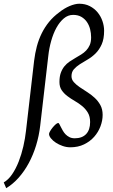

<svg xmlns="http://www.w3.org/2000/svg" viewBox="-93 -761 601 1018"><path d="M459 -598.1Q459 -554.7 446.3 -526.1Q433.6 -497.6 414.3 -478.3Q395 -459 372.6 -446Q350.1 -433.1 330.8 -420.7Q311.5 -408.2 298.8 -393.8Q286.1 -379.4 286.1 -356.9Q286.1 -339.4 298.3 -325.7Q310.5 -312 328.9 -299.3Q347.2 -286.6 368.7 -273.2Q390.1 -259.8 408.4 -242.9Q426.8 -226.1 439 -204.1Q451.2 -182.1 451.2 -151.9Q451.2 -121.6 439.7 -91.1Q428.2 -60.5 406.5 -35.9Q384.8 -11.2 352.8 4.4Q320.8 20 279.8 20Q259.3 20 239 12.9Q218.8 5.9 202.9 -4.6Q187 -15.1 177 -27.6Q167 -40 167 -50.8Q167 -55.7 172.6 -65.4Q178.2 -75.2 186 -84.7Q193.8 -94.2 202.1 -101.6Q210.4 -108.9 215.8 -108.9Q218.8 -108.9 221.9 -102.8Q225.1 -96.7 229.5 -87.9Q233.9 -79.1 240 -68.4Q246.1 -57.6 254.6 -48.8Q263.2 -40 275.1 -33.9Q287.1 -27.8 303.2 -27.8Q342.3 -27.8 363.5 -50Q384.8 -72.3 384.8 -113.8Q384.8 -143.6 372.8 -163.6Q360.8 -183.6 342.8 -198.5Q324.7 -213.4 303.5 -225.6Q282.2 -237.8 264.2 -251.5Q246.1 -265.1 234.1 -282.7Q222.2 -300.3 222.2 -326.2Q222.2 -355 229.5 -375Q236.8 -395 248.5 -409.4Q260.3 -423.8 275.4 -434.1Q290.5 -444.3 306.2 -453.4Q321.8 -462.4 336.9 -471.7Q352.1 -481 363.8 -493.2Q375.5 -505.4 382.8 -522Q390.1 -538.6 390.1 -563Q390.1 -585 384.8 -606.2Q379.4 -627.4 367.9 -644.3Q356.4 -661.1 338.4 -671.6Q320.3 -682.1 294.9 -682.1Q267.6 -682.1 245.4 -663.3Q223.1 -644.5 206.3 -614Q189.5 -583.5 178.5 -544.4Q167.5 -505.4 163.1 -464.8L120.1 -94.2Q113.8 -40 98.4 10Q83 60.1 59.8 103.3Q36.6 146.5 6.3 180.7Q-23.9 214.8 -60.1 236.8L-73.2 206.1Q-48.8 192.4 -28.8 163.1Q-8.8 133.8 6.1 95.7Q21 57.6 30.8 14.9Q40.5 -27.8 44.9 -67.9L87.9 -439Q92.8 -479 102.5 -515.6Q112.3 -552.2 128.4 -584.7Q144.5 -617.2 167.2 -645Q189.9 -672.9 221.2 -695.8Q234.4 -706.5 248.3 -714.8Q262.2 -723.1 276.1 -729Q290 -734.9 303 -738Q315.9 -741.2 327.1 -741.2Q358.4 -741.2 383.1 -728.5Q407.7 -715.8 424.6 -695.3Q441.4 -674.8 450.2 -649.2Q459 -623.5 459 -598.1Z"/></svg>

Font: Akkhara
Style: Italic
Weight: 400
Italic angle: -7°
Designer: J. Victor Gaultney
Version: Version 1.00 June 13, 2006, initial release